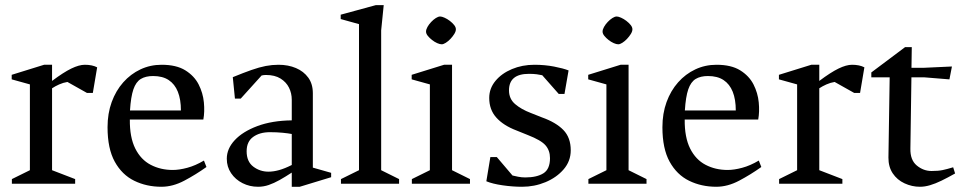

<svg xmlns="http://www.w3.org/2000/svg" viewBox="-20 -713 3727 745"><path d="M26.1 0V-18.1L96 -52.6V-385.5L25.4 -405.1V-422.7L151 -461.7H182V-399Q226.3 -432.3 256.6 -447Q287 -461.7 309 -461.7Q338 -461.7 357 -451.7L340.2 -352.3H317.6L241.6 -395Q225.2 -392.4 209.6 -385.4Q194 -378.4 182 -370.4V-52.6L271.6 -18.1V0Z M606.3 11.7Q548.6 11.7 500.9 -11.6Q453.3 -34.9 425.3 -85.6Q397.3 -136.3 397.3 -219.4Q397.3 -272.9 413.4 -317Q429.4 -361 458.2 -393.5Q487 -425.9 525 -443.8Q563.1 -461.7 607.1 -461.7Q664.3 -461.7 699.1 -440.1Q733.9 -418.4 750.8 -385.3Q767.6 -352.2 771.1 -315.8Q774.6 -279.4 769 -249.1H483.8Q483.1 -180.3 504.8 -136.8Q526.5 -93.4 564.8 -73.5Q603 -53.5 650.6 -53.5Q675.4 -53.5 706.6 -61.9Q737.9 -70.2 771.3 -90L781.1 -65Q739.9 -35.7 695.2 -12Q650.5 11.7 606.3 11.7ZM484.4 -284.4H682Q682 -327.3 670.1 -357Q658.2 -386.7 634.6 -402.3Q611 -418 574 -418Q545.1 -418 526.3 -406.6Q507.5 -395.1 497.6 -366.3Q487.7 -337.5 484.4 -284.4Z M981.3 11.7Q948.8 11.7 921.1 -2.3Q893.4 -16.3 876.7 -41Q860 -65.7 860 -97.1Q860 -136 890.8 -169.1Q921.6 -202.3 978.4 -223.7Q1035.2 -245 1112.1 -246V-326Q1112.1 -351.3 1101.4 -372.8Q1090.8 -394.3 1068.6 -408.2Q1046.4 -422.1 1011.7 -422.1Q1009.4 -422.1 1003.5 -421.6Q997.6 -421.1 995.1 -420.1L914 -330.3H891.6L883.3 -413.6Q925.4 -430.8 955.8 -441.5Q986.2 -452.2 1011.2 -457Q1036.1 -461.7 1060.7 -461.7Q1098.3 -461.7 1128.4 -448.9Q1158.4 -436.2 1176.2 -411.7Q1193.9 -387.3 1193.9 -351.3V-62.6L1264.9 -42.4V-25.4L1143.1 11.7H1112.1V-43.3Q1087.2 -27 1065 -14.5Q1042.8 -2.1 1022.7 4.8Q1002.5 11.7 981.3 11.7ZM1021.7 -46.9Q1041.2 -46.9 1063 -53Q1084.7 -59 1112.1 -72.8V-193.1Q1098.7 -195.7 1076.4 -197.9Q1054.1 -200.1 1027.6 -200.1Q987.7 -200.1 962.4 -181.8Q937 -163.6 937 -126Q937 -86 962.9 -66.4Q988.7 -46.9 1021.7 -46.9Z M1303 0V-18.1L1373 -52.6V-619.4L1302 -639.1V-656L1437.9 -693H1468.9L1459 -595.1V-52.6L1528.5 -18.1V0Z M1578.1 0V-18.1L1648 -52.6V-385.5L1577.4 -405.1V-422.7L1703 -461.7H1734V-52.6L1803.6 -18.1V0ZM1694 -541.1Q1686.7 -541.1 1676.3 -545.7Q1665.8 -550.4 1656.3 -557.9Q1646.7 -565.5 1639.9 -573.9Q1633.1 -582.3 1633.1 -590.4Q1633.1 -598.5 1638.7 -608.5Q1644.3 -618.5 1653.1 -627.8Q1661.9 -637.1 1671.2 -643Q1680.6 -649 1687.9 -649Q1694.4 -649 1704.9 -644.3Q1715.3 -639.7 1725.3 -632.1Q1735.3 -624.4 1742.1 -616Q1748.9 -607.6 1748.9 -599.3Q1748.9 -591.2 1742.8 -581.3Q1736.7 -571.4 1727.9 -562.1Q1719.1 -552.8 1709.7 -546.9Q1700.4 -541.1 1694 -541.1Z M2005.6 11.7Q1969 11.7 1930 6Q1891.1 0.4 1867.1 -9.6L1882.7 -103.5H1907.8L1968.6 -32Q1976.5 -30.2 1990.2 -27.3Q2004 -24.5 2017.9 -24.5Q2063.1 -24.5 2088.6 -40.6Q2114.1 -56.6 2114.1 -99.3Q2114.1 -129.1 2096.7 -149.1Q2079.4 -169.1 2028 -189L1983.9 -206.8Q1933.4 -226 1905.9 -256.7Q1878.3 -287.3 1878.3 -333Q1878.3 -369.9 1902.4 -399Q1926.4 -428.1 1966.4 -444.9Q2006.4 -461.7 2053.6 -461.7Q2093.8 -461.7 2130 -454.7Q2166.2 -447.7 2186.2 -439.7L2170.3 -348.5H2148L2084 -421.1Q2075.5 -423.1 2062.7 -424.8Q2049.9 -426.5 2032.3 -426.5Q1955 -426.5 1955 -362.4Q1955 -329.4 1978.9 -309Q2002.7 -288.7 2039 -274.9L2082.9 -257.5Q2137.2 -238.2 2165.9 -208.7Q2194.6 -179.2 2194.6 -130Q2194.6 -87.7 2167 -55.8Q2139.4 -23.9 2096.5 -6.1Q2053.7 11.7 2005.6 11.7Z M2263.1 0V-18.1L2333 -52.6V-385.5L2262.4 -405.1V-422.7L2388 -461.7H2419V-52.6L2488.6 -18.1V0ZM2379 -541.1Q2371.7 -541.1 2361.3 -545.7Q2350.8 -550.4 2341.3 -557.9Q2331.7 -565.5 2324.9 -573.9Q2318.1 -582.3 2318.1 -590.4Q2318.1 -598.5 2323.7 -608.5Q2329.3 -618.5 2338.1 -627.8Q2346.9 -637.1 2356.2 -643Q2365.6 -649 2372.9 -649Q2379.4 -649 2389.9 -644.3Q2400.3 -639.7 2410.3 -632.1Q2420.3 -624.4 2427.1 -616Q2433.9 -607.6 2433.9 -599.3Q2433.9 -591.2 2427.8 -581.3Q2421.7 -571.4 2412.9 -562.1Q2404.1 -552.8 2394.7 -546.9Q2385.4 -541.1 2379 -541.1Z M2759.3 11.7Q2701.6 11.7 2653.9 -11.6Q2606.3 -34.9 2578.3 -85.6Q2550.3 -136.3 2550.3 -219.4Q2550.3 -272.9 2566.4 -317Q2582.4 -361 2611.2 -393.5Q2640 -425.9 2678 -443.8Q2716.1 -461.7 2760.1 -461.7Q2817.3 -461.7 2852.1 -440.1Q2886.9 -418.4 2903.8 -385.3Q2920.6 -352.2 2924.1 -315.8Q2927.6 -279.4 2922 -249.1H2636.8Q2636.1 -180.3 2657.8 -136.8Q2679.5 -93.4 2717.8 -73.5Q2756 -53.5 2803.6 -53.5Q2828.4 -53.5 2859.6 -61.9Q2890.9 -70.2 2924.3 -90L2934.1 -65Q2892.9 -35.7 2848.2 -12Q2803.5 11.7 2759.3 11.7ZM2637.4 -284.4H2835Q2835 -327.3 2823.1 -357Q2811.2 -386.7 2787.6 -402.3Q2764 -418 2727 -418Q2698.1 -418 2679.3 -406.6Q2660.5 -395.1 2650.6 -366.3Q2640.7 -337.5 2637.4 -284.4Z M3003.1 0V-18.1L3073 -52.6V-385.5L3002.4 -405.1V-422.7L3128 -461.7H3159V-399Q3203.3 -432.3 3233.6 -447Q3264 -461.7 3286 -461.7Q3315 -461.7 3334 -451.7L3317.2 -352.3H3294.6L3218.6 -395Q3202.2 -392.4 3186.6 -385.4Q3171 -378.4 3159 -370.4V-52.6L3248.6 -18.1V0Z M3549.6 11.7Q3518.4 11.7 3489.8 -1.6Q3461.1 -14.8 3444 -40.4Q3427 -66 3427.3 -101.7L3432.1 -413H3360.9V-431.9L3491.7 -530H3517.9L3516.7 -450H3565.7L3673.7 -455L3664 -405L3565.7 -413H3516.5L3512.5 -136.6Q3511.5 -92.2 3537.2 -70.9Q3563 -49.5 3594.5 -49.5Q3620.8 -49.5 3637.8 -53.1Q3654.7 -56.7 3678.5 -63.9L3686 -39.9Q3657.1 -23.6 3633.2 -12Q3609.4 -0.4 3588.9 5.6Q3568.5 11.7 3549.6 11.7Z"/></svg>

Font: Ancizar Serif Light
Style: Regular
Weight: 300
Designer: Cesar Puertas, Viviana Monsalve, Julian Moncada, Julian Prieto, Jose Castro, Felipe Aragon, Mariel Hernandez, Sara Alarc
Version: Version 8.100